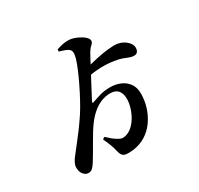

<svg xmlns="http://www.w3.org/2000/svg" viewBox="-179 -1030 1357 1311"><g transform="rotate(-30 500.0 -374.5)"><path d="M514 60Q478 64 458.5 61Q439 58 429.5 45Q420 32 415 9Q409 -19 398.5 -46Q388 -73 373 -105L389 -116Q425 -82 452.5 -64.5Q480 -47 494 -47Q529 -47 558.5 -68.5Q588 -90 609 -123.5Q630 -157 641.5 -194.5Q653 -232 653 -264Q653 -307 633 -330.5Q613 -354 572 -354Q533 -354 497.5 -339Q462 -324 431.5 -297.5Q401 -271 375 -236Q359 -215 340.5 -185Q322 -155 303.5 -122.5Q285 -90 267.5 -60.5Q250 -31 236 -8Q220 18 206.5 31Q193 44 173 44Q152 44 135 24Q118 4 118 -31Q118 -47 128 -67.5Q138 -88 159 -113Q180 -140 204 -170.5Q228 -201 254 -235.5Q280 -270 305 -307Q325 -335 348.5 -375.5Q372 -416 396 -463Q420 -510 441 -556Q462 -602 476.5 -640.5Q491 -679 494 -702Q500 -735 480 -749Q460 -763 411 -776L412 -793Q442 -803 466.5 -807.5Q491 -812 514 -810Q543 -807 572.5 -793.5Q602 -780 621.5 -763Q641 -746 641 -730Q641 -715 625 -701.5Q609 -688 596 -666Q589 -654 573.5 -625Q558 -596 538.5 -559Q519 -522 499 -484.5Q479 -447 463 -416.5Q447 -386 439 -371Q434 -360 436 -357.5Q438 -355 450 -360Q476 -369 510.5 -379.5Q545 -390 594 -390Q634 -390 670.5 -375Q707 -360 730.5 -328.5Q754 -297 754 -248Q754 -193 737.5 -141Q721 -89 690.5 -46Q660 -3 615.5 25Q571 53 514 60ZM842 -494Q826 -494 808 -501Q790 -508 766.5 -517Q743 -526 706 -531Q658 -539 605.5 -537.5Q553 -536 491 -524L513 -579Q561 -593 613 -604.5Q665 -616 711 -621Q757 -626 784 -622Q825 -615 852.5 -589.5Q880 -564 880 -538Q880 -494 842 -494Z"/></g></svg>

Font: Noto Serif TC
Style: Bold
Weight: 700
Designer: Ryoko NISHIZUKA 西塚涼子 (kana & ideographs); Frank Grießhammer (Latin, Greek & Cyrillic); Wenlong ZHANG 张文龙 (bopomofo); San
Foundry: Adobe
Version: Version 2.002-H1;hotconv 1.1.0;makeotfexe 2.6.0